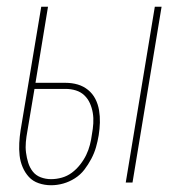

<svg xmlns="http://www.w3.org/2000/svg" viewBox="-20 -540 540 568"><path d="M352 0 438 -520H458L372 0ZM131 8Q112 8 94.5 2Q77 -4 65.5 -16.5Q54 -29 47 -45.5Q40 -62 38 -80Q36 -98 37 -117Q38 -136 41 -155L102 -520H122L85 -295H174Q193 -295 210 -290Q227 -285 240.5 -274Q254 -263 262 -247.5Q270 -232 273 -214Q276 -196 275.5 -177.5Q275 -159 272 -140Q269 -122 264 -104.5Q259 -87 250 -70Q241 -53 229.5 -38Q218 -23 201.5 -12.5Q185 -2 167 3Q149 8 131 8ZM131 -10Q147 -10 163 -14.5Q179 -19 192.5 -29Q206 -39 217 -53Q228 -67 235 -81.5Q242 -96 246 -111.5Q250 -127 252 -143Q255 -159 256 -175Q257 -191 254.5 -206Q252 -221 246 -234.5Q240 -248 229.5 -258Q219 -268 204.5 -272.5Q190 -277 174 -277H82L61 -152Q58 -136 56.5 -120Q55 -104 57 -88.5Q59 -73 63.5 -58.5Q68 -44 77 -32.5Q86 -21 100.5 -15.5Q115 -10 131 -10Z"/></svg>

Font: Iosevka SS18 Thin
Style: Italic
Weight: 100
Italic angle: -9°
Monospace: yes
Designer: Belleve Invis
Foundry: Belleve Invis
Version: Version 25.1.1; ttfautohint (v1.8.4)